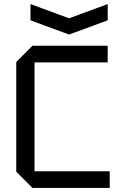

<svg xmlns="http://www.w3.org/2000/svg" viewBox="-20 -925 590 945"><path d="M60 -80V-620L140 -700H510V-618H150V-82H520V0H140ZM510 -905V-825L320 -755L130 -825V-905L320 -835Z"/></svg>

Font: Tektur
Style: Regular
Weight: 400
Designer: Adam Jagosz
Foundry: Adam Jagosz
Version: Version 1.005;gftools[0.9.30]